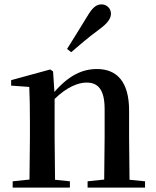

<svg xmlns="http://www.w3.org/2000/svg" viewBox="-20 -859 714 879"><path d="M287 -635 306 -620C344 -653 381 -685 435 -725C472 -752 488 -774 488 -796C488 -823 466 -839 445 -839C421 -839 403 -824 380 -785C343 -724 315 -680 287 -635ZM456 0H644V-29L573 -36L571 -232V-353C571 -486 514 -543 424 -543C358 -543 296 -515 229 -438L223 -532L210 -541L31 -492V-467L114 -461C116 -412 117 -368 117 -301V-232L115 -37L38 -29V0H300V-29L232 -36L230 -232V-406C286 -461 339 -481 376 -481C429 -481 459 -449 459 -359V-232L457 -37L381 -29V0Z"/></svg>

Font: GenKiMin2 TW SB
Style: Regular
Weight: 600
Version: Version 2.100;PS 2.1;hotconv 16.6.51;makeotf.lib2.5.65220 DE